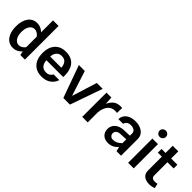

<svg xmlns="http://www.w3.org/2000/svg" viewBox="187 -1837 2927 2927"><g transform="rotate(45 1650.5 -374.0)"><path d="M36.1 -260.7Q36.1 -383.8 89.1 -455.6Q142.1 -527.3 234.4 -527.3Q313.5 -527.3 372.6 -467.3V-725.6H492.2V0H394L380.4 -64Q318.8 4.9 234.4 4.9Q142.1 4.9 89.1 -66.7Q36.1 -138.2 36.1 -260.7ZM155.8 -260.7Q155.8 -183.1 186.8 -135.7Q217.8 -88.4 271 -88.4Q300.3 -88.4 326.4 -104.2Q352.5 -120.1 372.6 -147.5V-374.5Q352.1 -402.3 325.9 -418.5Q299.8 -434.6 271 -434.6Q217.8 -434.6 186.8 -387Q155.8 -339.4 155.8 -260.7Z M731 -224.6Q733.4 -163.1 764.9 -125.7Q796.4 -88.4 856.9 -88.4Q896.5 -88.4 922.9 -105.7Q949.2 -123 960.4 -149.4H1084Q1063 -80.6 1003.7 -37.6Q944.3 5.4 853 5.4Q737.8 5.4 674.1 -65.4Q610.4 -136.2 610.4 -261.2Q610.4 -386.2 674.1 -457Q737.8 -527.8 849.6 -527.8Q939 -527.8 994.1 -490.5Q1049.3 -453.1 1073.5 -385.3Q1097.7 -317.4 1093.3 -224.6ZM731.9 -304.7H972.2Q969.2 -361.8 941.4 -399.2Q913.6 -436.5 851.1 -436.5Q796.9 -436.5 765.6 -399.7Q734.4 -362.8 731.9 -304.7Z M1394 -123 1519 -522.9H1646L1462.4 0H1320.3L1132.3 -522.9H1260.3L1389.2 -123Z M1727.1 -522.9H1833L1841.8 -394Q1865.7 -453.1 1910.9 -490.7Q1956.1 -528.3 2031.7 -528.3Q2046.4 -528.3 2062.5 -525.9L2059.1 -416Q2043.5 -420.9 2022 -420.9Q1942.4 -420.9 1899.2 -366Q1856 -311 1846.7 -224.1H1846.2V0H1727.1Z M2564.5 -359.4V0H2466.3L2450.7 -71.8Q2411.6 -31.2 2371.3 -12.9Q2331.1 5.4 2284.2 5.4Q2212.9 5.4 2170.9 -35.2Q2128.9 -75.7 2128.9 -143.1Q2128.9 -212.9 2180.4 -258.1Q2231.9 -303.2 2320.8 -306.6L2444.3 -311.5V-359.4Q2444.3 -397 2414.3 -416.7Q2384.3 -436.5 2343.8 -436.5Q2303.7 -436.5 2276.4 -417Q2249 -397.5 2243.7 -365.7H2140.6Q2144 -439.5 2200 -483.6Q2255.9 -527.8 2350.1 -527.8Q2411.6 -527.8 2460.2 -508.1Q2508.8 -488.3 2536.6 -450.7Q2564.5 -413.1 2564.5 -359.4ZM2231.9 -154.3Q2231.9 -122.6 2252.2 -103Q2272.5 -83.5 2308.1 -83.5Q2344.2 -83.5 2376.2 -99.1Q2408.2 -114.7 2444.3 -149.9V-232.4L2325.2 -227.5Q2280.8 -225.6 2256.3 -205.3Q2231.9 -185.1 2231.9 -154.3Z M2709 -686.5Q2709 -714.8 2729 -733.9Q2749 -752.9 2777.3 -752.9Q2806.2 -752.9 2826.2 -733.9Q2846.2 -714.8 2846.2 -686.5Q2846.2 -658.7 2826.2 -638.7Q2806.2 -618.7 2777.3 -618.7Q2749 -618.7 2729 -638.7Q2709 -658.7 2709 -686.5ZM2717.3 -522.9H2837.4V0H2717.3Z M3260.7 -89.8 3276.9 -12.7Q3252.9 -4.9 3226.3 0.2Q3199.7 5.4 3172.9 5.4Q3129.4 5.4 3093.5 -8.5Q3057.6 -22.5 3036.1 -53.2Q3014.6 -84 3014.6 -133.3V-429.7H2928.2V-509.8H3014.6V-664.1H3134.8V-509.8H3269V-429.7H3134.8V-146.5Q3134.8 -113.8 3153.6 -98.4Q3172.4 -83 3205.1 -83Q3218.8 -83 3234.4 -85.2Q3250 -87.4 3260.7 -89.8Z"/></g></svg>

Font: Estedad-FD SemiBold
Style: Regular
Weight: 600
Designer: Amin Abedi
Version: Version 7.3